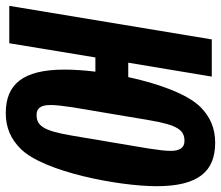

<svg xmlns="http://www.w3.org/2000/svg" viewBox="-84 -680 762 662"><g transform="rotate(90 297.0 -349.0)"><path d="M355.8 12.1C405.9 12.1 445 -5 479 -39.1C558.9 -119 608 -377.8 608 -508.2C608 -653.1 556.1 -709.9 458.1 -709.9C408 -709.9 369 -692.8 334.9 -659.1C290.1 -614 253.9 -513.1 231.9 -410.2H182.2L230.1 -698.2H101.9L-13.8 0H115.1L164.1 -296.9H213.1C208.1 -257.1 206 -220.2 206 -190C206 -45.1 258.2 12.1 355.8 12.1ZM328.1 -142C328.1 -160.2 331 -185 335.9 -218L380 -480.1C397 -582 415.1 -604 452.1 -604C474.1 -604 486.2 -589.8 486.2 -556.1C486.2 -538 483 -513.1 478 -480.1L433.9 -218C416.9 -116.1 399.1 -94.1 361.9 -94.1C339.8 -94.1 328.1 -108 328.1 -142Z"/></g></svg>

Font: Margiela Mono Italic Bold It
Style: Regular
Weight: 700
Designer: Mike Abbink, Paul van der Laan, Pieter van Rosmalen
Foundry: Bold Monday
Version: Version 2.003 2021